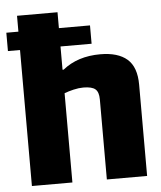

<svg xmlns="http://www.w3.org/2000/svg" viewBox="-65 -783 716 855"><g transform="rotate(-5 293.5 -355.5)"><path d="M-11 -665H43V-736H224V-665H363V-583H224V-479H229Q296 -533 397 -533Q476 -533 517 -497.5Q558 -462 558 -383V25H378V-333Q378 -366 362.5 -379Q347 -392 309 -392Q289 -392 265.5 -386.5Q242 -381 224 -374V25H43V-583H-11Z"/></g></svg>

Font: Gmarket Sans TTF Bold
Style: Regular
Weight: 700
Designer: Creative Director : Sungho Lee; Art Director : Kiwoong Choi; Project Manager : Sori Yang, Jongwook Yoon; Font Designer :
Foundry: Sandoll Inc.
Version: Version 1.000;hotconv 1.0.109;makeotfexe 2.5.65596